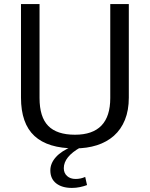

<svg xmlns="http://www.w3.org/2000/svg" viewBox="-20 -720 735 942"><path d="M348 8Q215 8 149 -53Q83 -114 83 -241V-700H174V-239Q174 -146 216.5 -102.5Q259 -59 348 -59Q521 -59 521 -239V-700H612V-241Q612 -179 593 -132Q574 -85 539 -54Q504 -23 455.5 -7.5Q407 8 348 8ZM333 202Q284 202 255.5 179.5Q227 157 227 116Q227 81 254.5 50.5Q282 20 334 -1L375 3Q334 26 313.5 51.5Q293 77 293 105Q293 129 309 143.5Q325 158 351 158Q376 158 398 148L407 188Q391 194 372 198Q353 202 333 202Z"/></svg>

Font: Pathway Extreme 72pt Medium
Style: Regular
Weight: 500
Designer: Eduardo Rodriguez Tunni
Foundry: Eduardo Rodriguez Tunni
Version: Version 1.001;gftools[0.9.26]